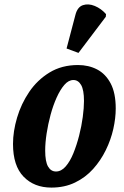

<svg xmlns="http://www.w3.org/2000/svg" viewBox="-20 -841 563 871"><path d="M213 10Q135 10 87 -39.5Q39 -89 39 -188Q39 -245 57.5 -307.5Q76 -370 112.5 -424Q149 -478 204.5 -512Q260 -546 334 -546Q382 -546 420.5 -526Q459 -506 482 -462.5Q505 -419 505 -349Q505 -305 494 -256Q483 -207 460 -160Q437 -113 402.5 -74.5Q368 -36 320.5 -13Q273 10 213 10ZM234 -63Q258 -63 278 -86Q298 -109 313 -146Q328 -183 339 -226Q350 -269 355.5 -310.5Q361 -352 361 -383Q361 -433 348 -455.5Q335 -478 313 -478Q291 -478 272 -456Q253 -434 237 -398.5Q221 -363 209.5 -320.5Q198 -278 191.5 -235.5Q185 -193 185 -158Q185 -108 198 -85.5Q211 -63 234 -63ZM336 -601 282 -621 322 -773Q331 -809 356 -817.5Q381 -826 410 -814Q439 -802 461 -777L460 -765Z"/></svg>

Font: Noto Serif ExtraCondensed ExtraBold
Style: Italic
Weight: 800
Width: 2
Italic angle: -12°
Designer: Monotype Design Team
Foundry: Monotype Imaging Inc.
Version: Version 2.013